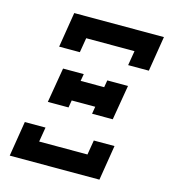

<svg xmlns="http://www.w3.org/2000/svg" viewBox="-109 -825 819 914"><g transform="rotate(15 300.0 -367.5)"><path d="M456 -562 468 -634H230L218 -562H116L144 -735H586L558 -562ZM132 -294 161 -466H263L257 -431H373L379 -466H481L452 -294H350L356 -330H240L234 -294ZM23 0 51 -173H153L141 -101H379L391 -173H493L465 0Z"/></g></svg>

Font: Iosevka Etoile
Style: Bold Italic
Weight: 700
Italic angle: -9°
Designer: Belleve Invis
Foundry: Belleve Invis
Version: Version 28.1.0; ttfautohint (v1.8.4)